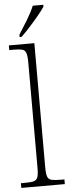

<svg xmlns="http://www.w3.org/2000/svg" viewBox="-63 -990 374 1020"><g transform="rotate(-5 124.0 -479.5)"><path d="M8 0V-25H26Q60 -25 76 -29Q92 -33 97.5 -48.5Q103 -64 103 -98V-660Q103 -695 97.5 -711Q92 -727 77 -731Q62 -735 34 -735H8V-760H144V-98Q144 -64 149.5 -48.5Q155 -33 171.5 -29Q188 -25 221 -25H240V0ZM69 -812Q91 -846 115 -885.5Q139 -925 153 -959H209V-949Q198 -932 175 -904Q152 -876 126 -847.5Q100 -819 79 -799H69Z"/></g></svg>

Font: Noto Serif Lao SemiCondensed ExtraLight
Style: Regular
Weight: 200
Width: 4
Designer: Monotype Design Team
Foundry: Monotype Imaging Inc.
Version: Version 2.003; ttfautohint (v1.8.4.7-5d5b)